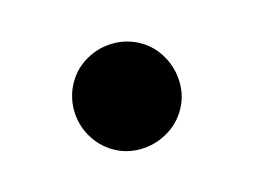

<svg xmlns="http://www.w3.org/2000/svg" viewBox="-39 -442 351 265"><g transform="rotate(15 136.0 -309.5)"><path d="M60.5 -309.6Q60.5 -329.6 70.8 -346.9Q81.1 -364.3 98.6 -374.5Q116.2 -384.8 136.7 -384.8Q156.2 -384.8 173.6 -374.5Q190.9 -364.3 201.4 -346.9Q211.9 -329.6 211.9 -309.6Q211.9 -289.1 201.4 -271.5Q190.9 -253.9 173.6 -243.7Q156.2 -233.4 136.7 -233.4Q116.2 -233.4 98.6 -243.7Q81.1 -253.9 70.8 -271.5Q60.5 -289.1 60.5 -309.6Z"/></g></svg>

Font: WEMIX Pretendard SemiBold
Style: Regular
Weight: 600
Designer: Base glyphs from Inter by Rasmus Andersson; Hangeul glyphs from Noto Sans CJK(Source Han Sans) by Jang Soo-young and Kan
Foundry: Kil Hyung-jin
Version: Version 1.000